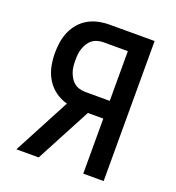

<svg xmlns="http://www.w3.org/2000/svg" viewBox="-133 -841 866 947"><g transform="rotate(20 300.0 -367.5)"><path d="M176 0H59L216 -297Q182 -306 153.5 -327Q125 -348 107 -378Q89 -408 82 -442.5Q75 -477 75 -512Q75 -541 79.5 -569.5Q84 -598 95.5 -624.5Q107 -651 126 -673Q145 -695 170 -709Q195 -723 223.5 -729Q252 -735 281 -735H517V0H410V-289H329ZM281 -382H410V-643H281Q266 -643 250.5 -638.5Q235 -634 223 -624.5Q211 -615 203 -601.5Q195 -588 190 -573.5Q185 -559 183.5 -543.5Q182 -528 182 -512Q182 -497 183.5 -481.5Q185 -466 190 -451.5Q195 -437 203 -423.5Q211 -410 223 -400.5Q235 -391 250.5 -386.5Q266 -382 281 -382Z"/></g></svg>

Font: Iosevka Aile Semibold
Style: Regular
Weight: 600
Designer: Belleve Invis
Foundry: Belleve Invis
Version: Version 31.1.0; ttfautohint (v1.8.4)